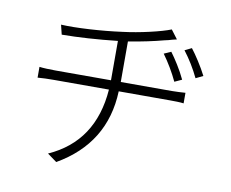

<svg xmlns="http://www.w3.org/2000/svg" viewBox="-81 -835 1163 966"><g transform="rotate(10 500.0 -352.0)"><path d="M514 -426H774Q791 -426 810 -427Q829 -428 844 -429V-375Q830 -377 811 -377.5Q792 -378 775 -378H512Q502 -110 264 27L216 -8Q442 -109 462 -378H181Q135 -378 98 -375V-430Q112 -428 135.5 -427Q159 -426 180 -426H464V-431V-627Q308 -610 180 -609L168 -658Q225 -655 311.5 -660Q398 -665 479 -676Q544 -684 613.5 -700Q683 -716 721 -731L755 -686Q732 -681 713 -675Q705 -673 695 -671Q617 -650 514 -633V-432ZM816 -491 779 -474Q747 -542 702 -604L738 -620Q756 -596 777.5 -561.5Q799 -527 816 -491ZM802 -639 837 -656Q855 -633 877.5 -598Q900 -563 918 -528L881 -510Q848 -579 802 -639Z"/></g></svg>

Font: LXGW 975 Gothic SC 200W
Style: Regular
Weight: 200
Version: Version 2.01;February 25, 2021